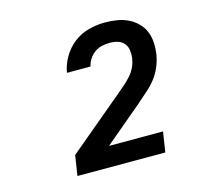

<svg xmlns="http://www.w3.org/2000/svg" viewBox="-82 -936 763 707"><g transform="rotate(-15 300.0 -583.0)"><path d="M130 -323 142 -400 358 -581Q371 -592 384 -603.5Q397 -615 408 -627.5Q419 -640 426.5 -655.5Q434 -671 436 -686Q436 -687 436 -687.5Q436 -688 437 -689Q439 -704 437 -719.5Q435 -735 426 -746Q417 -757 402.5 -761.5Q388 -766 373 -766Q358 -766 343 -763Q328 -760 315 -751Q302 -742 293 -728.5Q284 -715 281 -700H191Q196 -730 212.5 -758.5Q229 -787 255 -807Q281 -827 312 -835Q343 -843 373 -843Q396 -843 418.5 -839.5Q441 -836 461 -826.5Q481 -817 496.5 -801.5Q512 -786 520 -766Q528 -746 529 -722.5Q530 -699 526 -676Q522 -654 512.5 -632Q503 -610 488 -591Q473 -572 454.5 -556Q436 -540 418 -524L416 -522L271 -400H477L465 -323Z"/></g></svg>

Font: Iosevka SS04 Extended Oblique
Style: Bold
Weight: 700
Width: 7
Italic angle: -9°
Monospace: yes
Designer: Belleve Invis
Foundry: Belleve Invis
Version: Version 19.0.0; ttfautohint (v1.8.4)